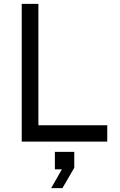

<svg xmlns="http://www.w3.org/2000/svg" viewBox="-20 -730 620 990"><path d="M92 0V-710H178V-84H533V0ZM244 240 299 143H263V53H363V135L302 240Z"/></svg>

Font: Geist
Style: Regular
Weight: 400
Designer: Basement.studio, Andrés Briganti, Mateo Zaragoza
Foundry: Basement.studio, Vercel, Andrés Briganti, Guido Ferreyra, Mateo Zaragoza
Version: Version 1.401